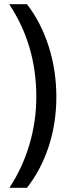

<svg xmlns="http://www.w3.org/2000/svg" viewBox="-20 -742 337 920"><path d="M250 -278Q250 -151 213 -39Q176 73 109 158H25Q88 62 121 -49.5Q154 -161 154 -279Q154 -526 24 -722H109Q176 -636 213 -520.5Q250 -405 250 -278Z"/></svg>

Font: Noto Sans Thai ExtCond Med
Style: Regular
Weight: 500
Width: 2
Designer: Monotype Design Team
Foundry: Monotype Imaging Inc.
Version: Version 2.002; ttfautohint (v1.8.4.7-5d5b)